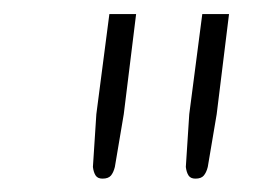

<svg xmlns="http://www.w3.org/2000/svg" viewBox="-20 -728 379 280"><path d="M178.5 -707.5 160.5 -561.5 147.5 -484.5Q145.5 -476.5 141.8 -472Q138 -467.5 129.5 -467.5Q122.5 -467.5 119.5 -472Q116.5 -476.5 115.5 -484.5L120.5 -561.5L139.5 -707.5ZM314 -707.5 296 -561.5 283 -484.5Q281 -476.5 277.2 -472Q273.5 -467.5 265 -467.5Q258 -467.5 255 -472Q252 -476.5 251 -484.5L256 -561.5L275 -707.5Z"/></svg>

Font: Lato TR Light
Style: Italic
Weight: 300
Italic angle: -12°
Designer: Lukasz Dziedzic
Foundry: Lukasz Dziedzic
Version: Version 1.104 2013